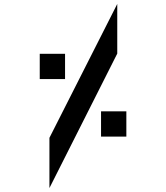

<svg xmlns="http://www.w3.org/2000/svg" viewBox="-20 -807 840 971"><path d="M573 -536 230 144V-110L573 -787ZM491 -244H619V-116H491ZM181 -535H309V-407H181Z"/></svg>

Font: Digital Numbers
Style: Regular
Weight: 400
Version: Version 001.102